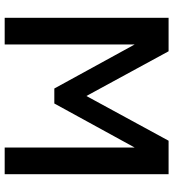

<svg xmlns="http://www.w3.org/2000/svg" viewBox="20 -760 740 820"><g transform="rotate(90 390.0 -350.0)"><path d="M56 0V-700H199L390 -349L581 -700H724V0H610V-555L422 -212H358L170 -555V0Z"/></g></svg>

Font: Tektur Medium
Style: Regular
Weight: 500
Designer: Adam Jagosz
Foundry: Adam Jagosz
Version: Version 1.005;gftools[0.9.30]